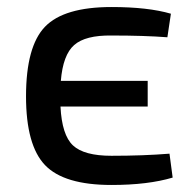

<svg xmlns="http://www.w3.org/2000/svg" viewBox="-20 -515 551 546"><path d="M462 -78 471 -10Q401 11 297 11Q162 11 108 -45.5Q54 -102 54 -241Q54 -383 108 -439Q162 -495 297 -495Q401 -495 466 -476L456 -409Q391 -414 297 -414Q223 -415 191 -387Q159 -359 153 -285H400V-212H152Q156 -131 187.5 -101.5Q219 -72 297 -72Q388 -72 462 -78Z"/></svg>

Font: Exo 2.0 Medium
Style: Regular
Weight: 500
Designer: Natanael Gama
Version: Version 1.001;PS 001.001;hotconv 1.0.70;makeotf.lib2.5.58329